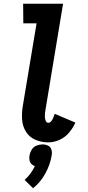

<svg xmlns="http://www.w3.org/2000/svg" viewBox="-20 -755 472 1029"><path d="M239 8Q269 8 299 -5.5Q329 -19 350 -44Q371 -69 384 -98L273 -145Q270 -136 266.5 -126.5Q263 -117 256 -107Q249 -97 239 -97Q229 -97 225 -107.5Q221 -118 220.5 -127.5Q220 -137 221 -147.5Q222 -158 224 -168L318 -735H104L105 -630H176L102 -186Q96 -149 98.5 -113.5Q101 -78 119.5 -48.5Q138 -19 170.5 -5.5Q203 8 239 8ZM157 254Q198 221 223.5 174Q249 127 257 78Q260 62 255.5 47Q251 32 237.5 25.5Q224 19 208 19Q192 19 175.5 25.5Q159 32 150 47Q141 62 138 78Q136 91 138 103Q140 115 148 123.5Q156 132 167 135Q157 156 143.5 174.5Q130 193 112 209Z"/></svg>

Font: Iosevka Sparkle
Style: Bold Italic
Weight: 700
Italic angle: -9°
Designer: Belleve Invis
Foundry: Belleve Invis
Version: Version 4.5.0; ttfautohint (v1.8.3)